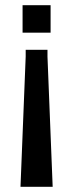

<svg xmlns="http://www.w3.org/2000/svg" viewBox="-20 -520 282 740"><path d="M175 -500V-394H67V-500ZM163 -328V-302L183 200H59L79 -302V-328Z"/></svg>

Font: Cabin
Style: Regular
Weight: 400
Designer: Pablo Impallari
Foundry: Pablo Impallari. http://www.impallari.com Igino Marini. http://www.ikern.com
Version: Version 2.200